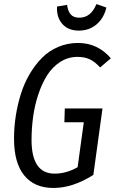

<svg xmlns="http://www.w3.org/2000/svg" viewBox="-20 -910 564 942"><path d="M367.2 -759.8Q314.5 -759.8 285.6 -792.7Q256.8 -825.7 259.8 -877.9L309.1 -886.2Q313 -855.5 326.9 -839.4Q340.8 -823.2 369.1 -823.2Q426.3 -823.2 453.1 -890.1L502 -873Q489.7 -820.8 453.6 -790.3Q417.5 -759.8 367.2 -759.8ZM362.8 -699.2Q459.5 -699.2 523.9 -624L471.2 -579.1Q445.3 -607.4 420.4 -619.1Q395.5 -630.9 359.9 -630.9Q314 -630.9 275.6 -606.2Q237.3 -581.5 211.7 -541.3Q186 -501 168.2 -447.5Q150.4 -394 142.6 -337.6Q134.8 -281.2 134.8 -223.1Q134.8 -58.1 248 -58.1Q305.7 -58.1 360.8 -89.8L391.1 -310.1H295.9L297.9 -377.9H482.9L438 -51.8Q336.9 12.2 242.2 12.2Q148.9 12.2 98.9 -49.3Q48.8 -110.8 48.8 -230Q48.8 -285.6 57.4 -341.1Q65.9 -396.5 82.5 -449.2Q99.1 -502 125.7 -547.1Q152.3 -592.3 186.3 -626.5Q220.2 -660.6 265.6 -679.9Q311 -699.2 362.8 -699.2Z"/></svg>

Font: Fira Sans Compressed Book
Style: Italic
Weight: 350
Width: 3
Italic angle: -8°
Designer: Carrois Corporate & Edenspiekermann AG
Foundry: Carrois Corporate GbR & Edenspiekermann AG
Version: Version 4.203;PS 004.203;hotconv 1.0.88;makeotf.lib2.5.64775